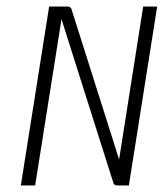

<svg xmlns="http://www.w3.org/2000/svg" viewBox="-20 -585 503 590"><path d="M44 -15H88L169 -526L329 -21C331 -18 333 -15 342 -15H376L463 -565H420L346 -95L199 -559C197 -562 194 -565 186 -565H131Z"/></svg>

Font: Charger Sport
Style: HLNrwObl
Weight: 100
Designer: Jasper
Foundry: Cannot Into Space Fonts
Version: Version 1.1